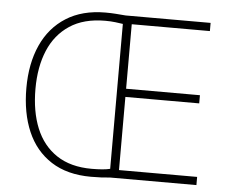

<svg xmlns="http://www.w3.org/2000/svg" viewBox="-51 -779 1008 842"><g transform="rotate(5 452.5 -357.5)"><path d="M380 -719Q405 -719 424.5 -717.5Q444 -716 469 -714H843V-678H499V-394H824V-358H499V-36H843V0H463Q445 2 424.5 3Q404 4 379 4Q274 4 203.5 -41.5Q133 -87 98 -168.5Q63 -250 63 -359Q63 -467 99.5 -548Q136 -629 207 -674Q278 -719 380 -719ZM382 -683Q288 -683 226 -642Q164 -601 133.5 -528.5Q103 -456 103 -359Q103 -260 133 -186.5Q163 -113 224.5 -72Q286 -31 379 -31Q432 -31 460 -38V-676Q447 -678 427 -680.5Q407 -683 382 -683Z"/></g></svg>

Font: Noto Sans Khmer UI ExtraLight
Style: Regular
Weight: 200
Designer: Danh Hong and the Monotype Design Team
Foundry: Monotype Imaging Inc.
Version: Version 2.002; ttfautohint (v1.8.4.7-5d5b)